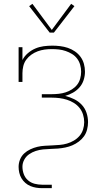

<svg xmlns="http://www.w3.org/2000/svg" viewBox="-20 -776 540 1001"><path d="M200 205Q184 205 168.5 202.5Q153 200 138.5 194Q124 188 112 177.5Q100 167 92 153.5Q84 140 80.5 124.5Q77 109 77 94Q77 74 84.5 55.5Q92 37 106 24Q120 11 138 2.5Q156 -6 175 -10.5Q194 -15 213.5 -16Q233 -17 252.5 -18Q272 -19 291 -20.5Q310 -22 329 -27.5Q348 -33 365 -43Q382 -53 394.5 -67.5Q407 -82 413 -101Q419 -120 419 -139Q419 -159 413 -178.5Q407 -198 394.5 -213.5Q382 -229 365 -239.5Q348 -250 329 -256Q310 -262 290 -264.5Q270 -267 250 -267H198V-285H250Q268 -285 286.5 -287Q305 -289 322 -294.5Q339 -300 355 -310Q371 -320 382 -334Q393 -348 398 -366Q403 -384 403 -402Q403 -420 398 -438Q393 -456 382 -470.5Q371 -485 355.5 -494.5Q340 -504 322.5 -510Q305 -516 287 -518Q269 -520 250 -520Q250 -520 250 -520Q250 -520 250 -520Q231 -520 212.5 -517.5Q194 -515 176.5 -508.5Q159 -502 143.5 -491Q128 -480 117 -465Q106 -450 101.5 -431.5Q97 -413 97 -394V-349H77V-530H97V-463Q107 -483 125 -498.5Q143 -514 164 -523Q185 -532 207.5 -535Q230 -538 253 -538Q273 -538 293.5 -535.5Q314 -533 333.5 -526.5Q353 -520 370.5 -508Q388 -496 400 -479.5Q412 -463 417.5 -443Q423 -423 423 -402Q423 -402 423 -402Q423 -402 423 -402Q423 -380 416 -358.5Q409 -337 394.5 -320.5Q380 -304 360.5 -293Q341 -282 320 -276Q344 -270 366.5 -259Q389 -248 406 -230Q423 -212 431 -188Q439 -164 439 -139Q439 -120 434 -100.5Q429 -81 418 -65.5Q407 -50 391 -38Q375 -26 357.5 -18.5Q340 -11 320.5 -7Q301 -3 282 -1.5Q263 0 243.5 0.5Q224 1 204.5 3Q185 5 166.5 11Q148 17 132 28Q116 39 106.5 56.5Q97 74 97 93Q97 113 104 132Q111 151 126 164Q141 177 160.5 182Q180 187 200 187H250V205ZM261 -606H239L132 -744L149 -756L250 -620L351 -756L368 -744Z"/></svg>

Font: Iosevka Slab Thin
Style: Regular
Weight: 100
Monospace: yes
Designer: Belleve Invis
Foundry: Belleve Invis
Version: Version 11.1.0; ttfautohint (v1.8.3)